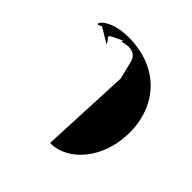

<svg xmlns="http://www.w3.org/2000/svg" viewBox="-87 -679 901 901"><g transform="rotate(-45 363.5 -228.5)"><path d="M55 -225C55 -98.4 188.5 5 353 5C540.9 5 667 -122.6 667 -314C667 -462.6 579.4 -487.2 615.4 -441.2L569.4 -364.2C613.4 -383.2 593.4 -414.6 638.4 -319.6C607.4 -350.6 675.4 -246.6 589.4 -225.6L503.4 -204.6ZM533.4 -261.6Z"/></g></svg>

Font: Prida01
Style: Bold
Weight: 700
Designer: gluk
Foundry: gluk
Version: Version 00.072